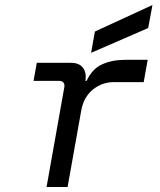

<svg xmlns="http://www.w3.org/2000/svg" viewBox="-20 -747 640 767"><path d="M166 0 237 -399Q239 -410 233.5 -417Q228 -424 216 -424H114L127 -496H264Q295 -496 310 -478Q325 -460 322 -430L321 -424H326Q348 -472 388 -490Q428 -508 479 -508H570L554 -419H435Q388 -419 351.5 -389.5Q315 -360 305 -308L250 0ZM344 -536 359 -621 589 -727 572 -635Z"/></svg>

Font: DM Mono
Style: Italic
Weight: 400
Italic angle: -10°
Designer: Colophon Foundry
Foundry: Colophon Foundry
Version: Version 1.000; ttfautohint (v1.8.2.53-6de2)